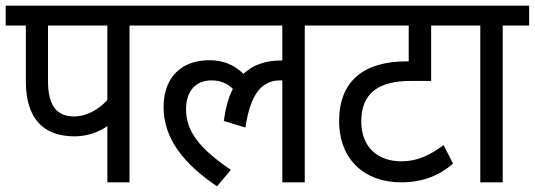

<svg xmlns="http://www.w3.org/2000/svg" viewBox="-20 -642 1883 676"><path d="M436 -552H530V-622H0V-552H71V-356C71 -222 135 -162 242 -162C288 -162 328 -177 358 -198V0H436ZM358 -552V-290C328 -257 285 -232 241 -232C182 -232 149 -267 149 -357V-552Z M516 -552H974V-429C972 -429 970 -429 968 -429C914 -429 870 -413 837 -382C807 -412 768 -430 717 -430C623 -430 556 -374 556 -265C556 -152 629 -64 744 14L793 -44C683 -118 635 -180 635 -257C635 -320 668 -359 725 -359C756 -359 781 -348 800 -329C784 -299 774 -261 768 -216L844 -193C863 -319 906 -359 968 -359C970 -359 972 -359 974 -359V0H1053V-552H1146V-622H516Z M1606 -552V-622H1133V-552H1419V-426H1412C1259 -426 1174 -355 1174 -216C1174 -80 1264 0 1392 0C1470 0 1528 -25 1575 -66L1542 -131C1491 -94 1448 -74 1393 -74C1314 -74 1252 -120 1252 -215C1252 -313 1312 -357 1425 -357H1498V-552Z M1750 -552H1843V-622H1591V-552H1671V0H1750Z"/></svg>

Font: Noto Sans Devanagari SemiCondensed
Style: Regular
Weight: 400
Width: 4
Designer: Jelle Bosma - Monotype Design Team
Foundry: Monotype Imaging Inc.
Version: Version 2.004